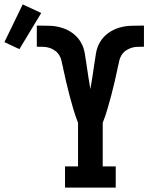

<svg xmlns="http://www.w3.org/2000/svg" viewBox="-160 -851 680 871"><path d="M135 0V-96H194V-294Q182 -324 173 -355Q164 -386 155.5 -417.5Q147 -449 140 -480Q133 -511 126 -543V-545Q122 -559 119.5 -573Q117 -587 109.5 -599.5Q102 -612 90.5 -620.5Q79 -629 65.5 -633.5Q52 -638 37.5 -638.5Q23 -639 9 -639H7V-735H12Q39 -735 66.5 -734Q94 -733 120.5 -725Q147 -717 169.5 -700.5Q192 -684 206 -660.5Q220 -637 224.5 -609.5Q229 -582 233 -555Q237 -528 241 -501Q245 -474 250 -447Q255 -474 259 -501Q263 -528 267 -555Q271 -582 275.5 -609.5Q280 -637 294 -660.5Q308 -684 330.5 -700.5Q353 -717 379.5 -725Q406 -733 433.5 -734Q461 -735 488 -735H493V-639H491Q477 -639 462.5 -638.5Q448 -638 434.5 -633.5Q421 -629 409.5 -620.5Q398 -612 390.5 -599.5Q383 -587 380.5 -573Q378 -559 374 -545V-543Q367 -511 360 -480Q353 -449 344.5 -417.5Q336 -386 327 -355Q318 -324 306 -294V-96H365V0ZM-72 -628 -140 -660 -57 -831 27 -792Z"/></svg>

Font: Iosevka Curly Slab
Style: Bold
Weight: 700
Monospace: yes
Designer: Belleve Invis
Foundry: Belleve Invis
Version: Version 22.1.2; ttfautohint (v1.8.4)